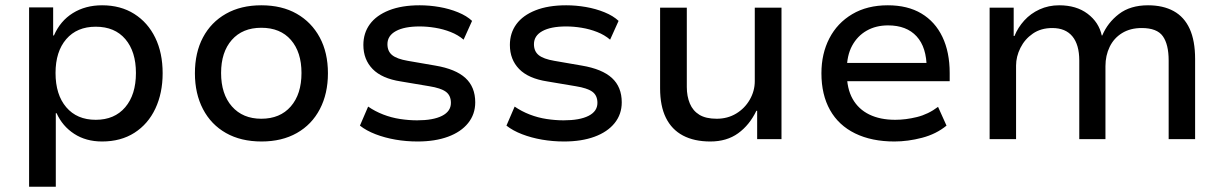

<svg xmlns="http://www.w3.org/2000/svg" viewBox="-20 -526 4629 726"><path d="M90 180V-498H181V-392H184Q208 -447 255.5 -476.5Q303 -506 366 -506Q436 -506 487.5 -473.5Q539 -441 567 -383.5Q595 -326 595 -249Q595 -174 567.5 -115.5Q540 -57 488.5 -24Q437 9 366 9Q305 9 260.5 -20Q216 -49 194 -98H191V180ZM342 -73Q413 -73 453.5 -120.5Q494 -168 494 -250Q494 -331 454 -378Q414 -425 342 -425Q271 -425 230.5 -378Q190 -331 190 -250Q190 -168 230.5 -120.5Q271 -73 342 -73Z M969 9Q891 9 834.5 -23Q778 -55 747.5 -113.5Q717 -172 717 -249Q717 -327 747.5 -384.5Q778 -442 834.5 -474Q891 -506 968 -506Q1046 -506 1102 -474Q1158 -442 1189 -384.5Q1220 -327 1220 -249Q1220 -172 1189.5 -113.5Q1159 -55 1102.5 -23Q1046 9 969 9ZM968 -77Q1039 -77 1079.5 -123.5Q1120 -170 1120 -250Q1120 -329 1080 -375Q1040 -421 968 -421Q897 -421 856.5 -375Q816 -329 816 -250Q816 -170 857 -123.5Q898 -77 968 -77Z M1559 9Q1516 9 1475.5 2Q1435 -5 1400 -18.5Q1365 -32 1341 -51L1372 -123Q1398 -105 1429 -93Q1460 -81 1493 -76Q1526 -71 1557 -71Q1618 -71 1651.5 -88Q1685 -105 1685 -137Q1685 -165 1666 -179Q1647 -193 1603 -200L1496 -218Q1424 -229 1389 -265Q1354 -301 1354 -356Q1354 -401 1378.5 -434.5Q1403 -468 1451 -487Q1499 -506 1567 -506Q1604 -506 1641.5 -499.5Q1679 -493 1712 -479.5Q1745 -466 1765 -447L1733 -376Q1712 -394 1684 -405Q1656 -416 1625.5 -421Q1595 -426 1567 -426Q1509 -426 1477 -408.5Q1445 -391 1445 -359Q1445 -332 1463 -317.5Q1481 -303 1522 -296L1626 -278Q1703 -265 1740 -231Q1777 -197 1777 -139Q1777 -94 1750 -60.5Q1723 -27 1674 -9Q1625 9 1559 9Z M2113 9Q2070 9 2029.5 2Q1989 -5 1954 -18.5Q1919 -32 1895 -51L1926 -123Q1952 -105 1983 -93Q2014 -81 2047 -76Q2080 -71 2111 -71Q2172 -71 2205.5 -88Q2239 -105 2239 -137Q2239 -165 2220 -179Q2201 -193 2157 -200L2050 -218Q1978 -229 1943 -265Q1908 -301 1908 -356Q1908 -401 1932.5 -434.5Q1957 -468 2005 -487Q2053 -506 2121 -506Q2158 -506 2195.5 -499.5Q2233 -493 2266 -479.5Q2299 -466 2319 -447L2287 -376Q2266 -394 2238 -405Q2210 -416 2179.5 -421Q2149 -426 2121 -426Q2063 -426 2031 -408.5Q1999 -391 1999 -359Q1999 -332 2017 -317.5Q2035 -303 2076 -296L2180 -278Q2257 -265 2294 -231Q2331 -197 2331 -139Q2331 -94 2304 -60.5Q2277 -27 2228 -9Q2179 9 2113 9Z M2666 9Q2605 9 2562.5 -13.5Q2520 -36 2498 -80.5Q2476 -125 2476 -192V-497H2577V-197Q2577 -162 2588.5 -134.5Q2600 -107 2624.5 -92Q2649 -77 2690 -77Q2731 -77 2763.5 -96.5Q2796 -116 2815 -149Q2834 -182 2834 -219V-497H2935V0H2843V-107H2840Q2814 -53 2771 -22Q2728 9 2666 9Z M3362 9Q3276 9 3213.5 -21.5Q3151 -52 3118.5 -110Q3086 -168 3086 -249Q3086 -323 3116 -381Q3146 -439 3202.5 -472.5Q3259 -506 3337 -506Q3412 -506 3464 -475Q3516 -444 3543.5 -386.5Q3571 -329 3571 -250V-219H3162V-288H3503L3484 -268Q3484 -347 3446 -388.5Q3408 -430 3338 -430Q3292 -430 3257 -410Q3222 -390 3202 -353Q3182 -316 3182 -262V-250Q3182 -191 3204 -152Q3226 -113 3267 -93Q3308 -73 3365 -73Q3405 -73 3447.5 -83.5Q3490 -94 3527 -122L3559 -51Q3520 -19 3466.5 -5Q3413 9 3362 9Z M3722 0V-497H3813V-390H3816Q3829 -422 3853 -448.5Q3877 -475 3911 -490.5Q3945 -506 3985 -506Q4050 -506 4092.5 -474Q4135 -442 4146 -392H4148Q4168 -440 4211 -473Q4254 -506 4321 -506Q4378 -506 4418 -484Q4458 -462 4478.5 -417Q4499 -372 4499 -303V0H4399V-297Q4399 -358 4377 -389Q4355 -420 4297 -420Q4254 -420 4223 -401Q4192 -382 4176 -349Q4160 -316 4160 -276V0H4061V-297Q4061 -357 4035 -388.5Q4009 -420 3959 -420Q3916 -420 3885.5 -399Q3855 -378 3838.5 -345Q3822 -312 3822 -278V0Z"/></svg>

Font: Nunito Sans 7pt Medium
Style: Regular
Weight: 500
Designer: Vernon Adams
Foundry: Vernon Adams
Version: Version 3.101;gftools[0.9.27]